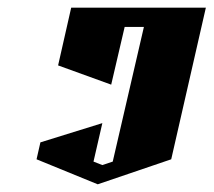

<svg xmlns="http://www.w3.org/2000/svg" viewBox="-20 -520 555 499"><path d="M165 -500H515L425 -106L234 -41L75 -106L85 -150L246 -200L223 -100L246 -91L273 -100L354 -450H304L269 -300L131 -350Z"/></svg>

Font: SOV_Meka
Style: Italic
Weight: 400
Italic angle: -13°
Version: Version 1.00